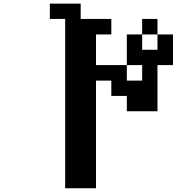

<svg xmlns="http://www.w3.org/2000/svg" viewBox="-20 -879 1040 1040"><path d="M750 -609.4H833V-692.4H750ZM667 -442.4H750V-526.4H667ZM250 -776.4V-859.4H417V-776.4H583V-692.4H500V-526.4H667V-692.4H750V-776.4H833V-692.4H917V-526.4H833V-276.4H667V-359.4H583V-442.4H500V140.6H333V-776.4Z"/></svg>

Font: KH Dot Dougenzaka 12
Style: Regular
Weight: 400
Designer: Original version for X68000 by Keitarou Hiraki (http://hp.vector.co.jp/authors/VA000874/) / TrueType conversion by Homem
Version: Version 1.00.20150527